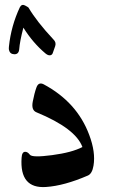

<svg xmlns="http://www.w3.org/2000/svg" viewBox="-20 -745 491 786"><path d="M129.4 -285.2Q107.4 -293.9 114 -328.6Q120.6 -363.3 129.2 -387Q137.7 -410.6 158.7 -399.9Q295.4 -326.7 345.2 -192.9Q372.1 -121.6 362.8 -66.9Q357.4 -34.2 339.8 -26.4Q242.7 15.6 168 20.5Q59.6 27.8 68.4 -99.1Q69.8 -123.5 83 -123.5Q92.8 -124 102.3 -111.6Q111.8 -99.1 193.1 -109.9Q274.4 -120.6 317.4 -143.1Q289.6 -219.2 129.4 -285.2ZM58.6 -543Q56.6 -522.5 38.6 -522.9Q20.5 -523.4 16.6 -541Q15.6 -546.9 16.6 -554.7Q25.4 -639.2 61.5 -715.8Q69.3 -729.5 82.3 -722.7Q95.2 -715.8 96.7 -713.9Q129.9 -657.2 198.7 -583.5Q210.9 -571.8 206.1 -556.6L195.8 -527.3Q192.9 -519.5 184.8 -518.6Q176.8 -517.6 166.5 -525.9Q114.7 -569.3 75.7 -631.8Q61 -575.7 58.6 -543Z"/></svg>

Font: Amiri
Style: Bold Slanted
Weight: 700
Italic angle: 9°
Designer: Khaled Hosny
Version: Version 000.107